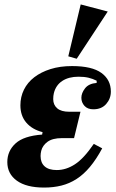

<svg xmlns="http://www.w3.org/2000/svg" viewBox="-20 -834 523 866"><path d="M259 -211Q217 -211 194.5 -194.5Q172 -178 166 -154Q163 -142 163 -130Q163 -100 181.5 -83.5Q200 -67 236 -67Q278 -67 318 -93Q358 -119 403 -185L441 -165Q414 -115 385.5 -81Q357 -47 325 -26.5Q293 -6 257 3Q221 12 179 12Q99 12 56 -19Q13 -50 13 -103Q13 -153 50 -187Q87 -221 170 -227L172 -238Q125 -250 98.5 -281Q72 -312 72 -359Q72 -397 88 -429.5Q104 -462 134.5 -485.5Q165 -509 208 -522.5Q251 -536 305 -536Q395 -536 437.5 -505Q480 -474 480 -421Q480 -389 459 -365Q438 -341 401 -341Q375 -341 361 -356.5Q347 -372 347 -393Q347 -414 363.5 -435.5Q380 -457 416 -460V-470Q398 -479 379 -483.5Q360 -488 334 -488Q290 -488 261 -469Q232 -450 223 -414Q220 -402 220 -387Q220 -361 238 -345.5Q256 -330 292 -330H343L314 -211ZM344 -814 466 -782 326 -569 288 -580Z"/></svg>

Font: IBM Plex Serif
Style: Bold Italic
Weight: 700
Italic angle: -14°
Designer: Mike Abbink, Paul van der Laan, Pieter van Rosmalen
Foundry: Bold Monday
Version: Version 3.001